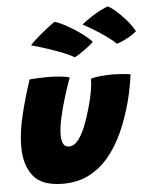

<svg xmlns="http://www.w3.org/2000/svg" viewBox="-58 -884 769 965"><g transform="rotate(-5 326.0 -402.0)"><path d="M406.5 -482Q424 -487.5 454.2 -490.5Q484.5 -493.5 512 -493.5Q535 -493.5 562.2 -491.5Q589.5 -489.5 606.5 -486.5Q597.5 -416 579.5 -348Q558.5 -269.5 527.8 -200.8Q497 -132 454 -79.8Q411 -27.5 353.5 2.2Q296 32 221.5 32Q115.5 32 71.5 -23.2Q27.5 -78.5 27.5 -171.5Q27.5 -244.5 48.8 -331.5Q70 -418.5 99 -505Q116 -506.5 142.5 -507.8Q169 -509 190.5 -509Q222 -509 253 -506Q284 -503 300.5 -497.5Q283.5 -450.5 267.2 -397.8Q251 -345 240.5 -296.5Q230 -248 230 -212.5Q230 -185 238.2 -168.5Q246.5 -152 267 -152Q294 -152 315 -179.8Q336 -207.5 352.5 -250.2Q369 -293 381.5 -338Q393.5 -381 400 -417.2Q406.5 -453.5 406.5 -482ZM520.5 -836.5Q534.5 -831.5 559 -810.8Q583.5 -790 609.2 -760.8Q635 -731.5 652.5 -700Q636.5 -685.5 615.5 -673.8Q594.5 -662 576.8 -654.5Q559 -647 551.5 -645.5Q534.5 -663 506.5 -683Q478.5 -703 447 -722.5Q415.5 -742 388 -756.5Q396.5 -765 433.5 -790Q470.5 -815 520.5 -836.5ZM247.5 -782Q259 -780.5 282 -769.8Q305 -759 332.8 -742.2Q360.5 -725.5 387 -705.5Q413.5 -685.5 432 -666Q422.5 -655.5 402 -640Q381.5 -624.5 362 -611.8Q342.5 -599 335 -596Q314.5 -609 275.5 -624.2Q236.5 -639.5 194.2 -653.2Q152 -667 121 -675Q125.5 -681.5 144.2 -698.8Q163 -716 190.5 -738.5Q218 -761 247.5 -782Z"/></g></svg>

Font: Grandstander Black
Style: Italic
Weight: 900
Italic angle: -15°
Designer: Tyler Finck
Foundry: Etcetera Type Co
Version: Version 1.200; ttfautohint (v1.8.3)